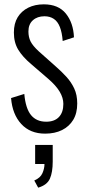

<svg xmlns="http://www.w3.org/2000/svg" viewBox="-20 -607 403 885"><path d="M188 9Q119 9 78 -35.5Q37 -80 31 -155L92 -174Q98 -107 123 -76.5Q148 -46 193 -46Q231 -46 251.5 -67.5Q272 -89 272 -128Q272 -156 255 -184.5Q238 -213 202 -244L123 -312Q84 -345 64 -378Q44 -411 44 -457Q44 -499 61.5 -527.5Q79 -556 110 -571.5Q141 -587 182 -587Q249 -587 283.5 -544.5Q318 -502 321 -435L269 -418Q266 -457 256 -482.5Q246 -508 228 -520Q210 -532 185 -532Q152 -532 131.5 -513.5Q111 -495 111 -462Q111 -436 121 -416Q131 -396 158 -371L240 -298Q264 -277 286 -253Q308 -229 322 -199.5Q336 -170 336 -130Q336 -85 317.5 -54.5Q299 -24 266 -7.5Q233 9 188 9ZM156 258 138 225Q166 213 175.5 191.5Q185 170 185 149H142V61H223V138Q223 187 210 216.5Q197 246 156 258Z"/></svg>

Font: Oswald Light
Style: Regular
Weight: 300
Designer: Vernon Adams
Foundry: Vernon Adams
Version: Version 4.103;gftools[0.9.33.dev8+g029e19f]